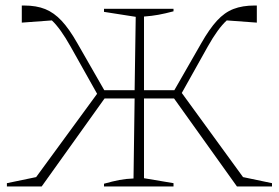

<svg xmlns="http://www.w3.org/2000/svg" viewBox="-20 -676 1011 696"><path d="M131 0H5V-12L111 -34L332 -336L236 -507Q199 -573 168 -602L59 -594V-656H67Q112 -656 144 -643Q176 -630 203.5 -600.5Q231 -571 260 -520L358 -349H468L472 -615L357 -633V-644H609V-635Q579 -627 554.5 -622.5Q530 -618 502 -616V-349H612L710 -520Q739 -571 766.5 -601Q794 -631 826.5 -643.5Q859 -656 903 -656H911V-594L802 -602Q770 -573 733 -507L639 -339L861 -34L966 -12V0H839L611 -319H502V-30L609 -12V0H357V-10Q389 -19 412.5 -23.5Q436 -28 464 -29L468 -319H359Z"/></svg>

Font: Piazzolla SC Thin
Style: Regular
Weight: 100
Designer: Juan Pablo del Peral
Foundry: Huerta Tipografica
Version: Version 1.330